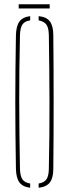

<svg xmlns="http://www.w3.org/2000/svg" viewBox="-20 -880 324 904"><path d="M122 4Q86.5 -0.5 71.2 -21.5Q56 -42.5 55 -85Q53.5 -169.5 52.8 -246.8Q52 -324 52 -399.5Q52 -475 52.8 -552.2Q53.5 -629.5 55 -714Q56 -757 71.2 -778.2Q86.5 -799.5 122 -804V-784Q96 -780.5 85.5 -764.5Q75 -748.5 74 -714Q72 -631.5 71.2 -555Q70.5 -478.5 70.5 -403Q70.5 -327.5 71.5 -249.2Q72.5 -171 74 -85Q75 -51.5 85.5 -35.8Q96 -20 122 -16ZM162 4V-16Q188 -20 198.8 -35.8Q209.5 -51.5 210 -85Q212 -171 212.5 -249.2Q213 -327.5 213 -403Q213 -478.5 212 -555Q211 -631.5 210 -714Q209.5 -748.5 198.5 -764Q187.5 -779.5 162 -784V-804Q199 -800.5 215 -779Q231 -757.5 231 -714Q232 -629.5 232.2 -552.2Q232.5 -475 232.5 -399.5Q232.5 -324 232.2 -246.8Q232 -169.5 231 -85Q231 -42.5 215 -21.2Q199 0 162 4ZM68 -860H214V-840H68Z"/></svg>

Font: Big Shoulders Stencil Thin
Style: Regular
Weight: 100
Designer: Patric King
Foundry: XO Type Co
Version: Version 2.001